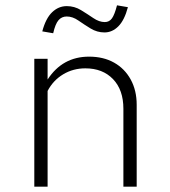

<svg xmlns="http://www.w3.org/2000/svg" viewBox="-20 -702 640 722"><path d="M109 0V-481H159V-403Q215 -489 315 -489Q369 -489 409 -466.5Q449 -444 471.5 -403Q494 -362 494 -308V0H444V-293Q444 -364 405 -404.5Q366 -445 301 -445Q255 -445 217.5 -422.5Q180 -400 159 -360V0ZM180 -577 139 -584Q152 -633 176 -656Q200 -679 231 -679Q260 -679 284.5 -664Q309 -649 331 -634Q353 -619 374 -619Q391 -619 401 -633Q411 -647 420 -682L461 -675Q448 -626 425 -603Q402 -580 373 -580Q345 -580 320.5 -595Q296 -610 274.5 -625Q253 -640 231 -640Q212 -640 200 -626Q188 -612 180 -577Z"/></svg>

Font: Red Hat Mono
Style: Regular
Weight: 300
Monospace: yes
Designer: Pentagram, MCKL
Foundry: Pentagram, MCKL
Version: Version 1.023